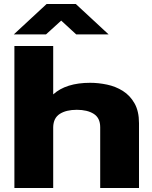

<svg xmlns="http://www.w3.org/2000/svg" viewBox="-20 -940 762 960"><path d="M52 0V-710H246V-468Q310 -526 431 -526Q472 -526 515 -517Q558 -508 594 -485.5Q630 -463 652.5 -423.5Q675 -384 675 -324V0H481V-304Q481 -350 449 -370.5Q417 -391 364 -391Q311 -391 279 -370.5Q247 -350 246 -304V0ZM49 -768 213 -920H359L523 -768H361L286 -837L210 -768Z"/></svg>

Font: Special Gothic Extended Bold
Style: Regular
Weight: 700
Width: 7
Designer: Alistair McCready
Foundry: Monolith
Version: Version 1.000; ttfautohint (v1.8.4.7-5d5b)